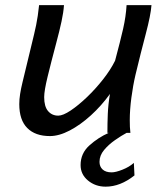

<svg xmlns="http://www.w3.org/2000/svg" viewBox="-20 -508 609 734"><path d="M478.5 0H390.6Q390.6 -36.1 392.1 -72.5Q393.6 -108.9 400.4 -148.9Q367.7 -103.5 327.4 -66.9Q287.1 -30.3 246.3 -9Q205.6 12.2 170.9 12.2Q114.7 12.2 84.2 -18.6Q53.7 -49.3 53.7 -109.9Q53.7 -128.4 56.9 -148.7Q60.1 -168.9 65.9 -192.9L100.1 -334.5Q111.3 -379.4 118.2 -412.4Q125 -445.3 129.4 -488.3H224.6Q222.7 -460.9 215.3 -426.5Q208 -392.1 194.8 -342.8Q175.3 -269.5 162.1 -215.3Q148.9 -161.1 148.9 -136.7Q148.9 -100.6 163.8 -83.3Q178.7 -65.9 202.6 -65.9Q220.7 -65.9 250 -85.4Q279.3 -105 312.3 -136.5Q345.2 -168 374 -204.6Q402.8 -241.2 419.9 -275.9Q439.9 -350.6 450.7 -397.9Q461.4 -445.3 463.9 -488.3H559.1Q556.2 -449.7 537.4 -378.9Q518.6 -308.1 498 -222.2Q488.3 -180.7 482.2 -134.3Q476.1 -87.9 476.1 -48.8Q476.1 -35.2 476.6 -22.9Q477.1 -10.7 478.5 0ZM395.5 0H463.9Q443.8 10.7 419.7 27.6Q395.5 44.4 377.9 65.4Q360.4 86.4 360.4 110.8Q360.4 128.9 372.3 139.9Q384.3 150.9 406.7 150.9Q422.4 150.9 448.2 140.6Q474.1 130.4 491.7 114.7L494.1 162.6Q439.9 205.6 383.8 205.6Q344.7 205.6 316.4 182.1Q288.1 158.7 288.1 123Q288.1 78.1 321.8 47.9Q355.5 17.6 395.5 0Z"/></svg>

Font: Andika
Style: Italic
Weight: 400
Italic angle: -14°
Designer: Victor Gaultney, Annie Olsen, Julie Remington, Don Collingsworth, Eric Hays, Becca Hirsbrunner
Foundry: SIL International
Version: Version 6.101